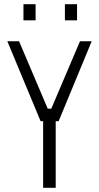

<svg xmlns="http://www.w3.org/2000/svg" viewBox="-20 -897 473 917"><path d="M260 -318H246V0H186V-318H174L15 -700H71L208 -378H225L362 -700H418ZM290 -800V-877H348V-800ZM92 -800V-877H150V-800Z"/></svg>

Font: Marvel
Style: Regular
Weight: 400
Designer: Carolina Trebol
Foundry: Carolina Trebol
Version: Version 1.001